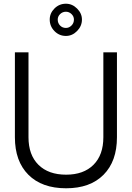

<svg xmlns="http://www.w3.org/2000/svg" viewBox="-20 -995 708 1031"><path d="M334 -802Q298 -802 272.5 -828Q247 -854 247 -890Q247 -924 272.5 -949.5Q298 -975 334 -975Q368 -975 394 -949Q420 -923 420 -890Q420 -855 394 -828.5Q368 -802 334 -802ZM334 -845Q351 -845 364 -858Q377 -871 377 -890Q377 -907 364 -919.5Q351 -932 334 -932Q316 -932 303 -919.5Q290 -907 290 -890Q290 -871 302.5 -858Q315 -845 334 -845ZM335 16Q205 16 132.5 -56.5Q60 -129 60 -258V-714H133V-258Q133 -163 186.5 -110Q240 -57 335 -57Q429 -57 482 -110Q535 -163 535 -258V-714H608V-258Q608 -129 536 -56.5Q464 16 335 16Z"/></svg>

Font: Arcon
Style: Regular
Weight: 400
Designer: M. Zarth
Foundry: martin zarth - visuelle & digitale kommunikation
Version: Version 1.131;PS 001.131;hotconv 1.0.70;makeotf.lib2.5.58329